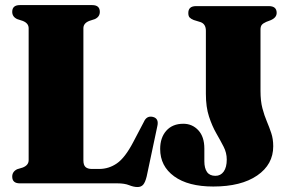

<svg xmlns="http://www.w3.org/2000/svg" viewBox="-20 -720 1139 754"><path d="M352.5 -645 331 -638Q307.5 -629 307.5 -609V-90.5Q307.5 -71.5 316 -64Q324.5 -56.5 340.5 -56.5H369.5Q407.5 -56.5 439.2 -78.5Q471 -100.5 503 -161.5L545 -241.5Q556 -266.5 580 -261Q605.5 -255 597.5 -223L556 -27Q550.5 -4.5 542.5 5Q534.5 14.5 520 14.5Q505 14.5 487 7.2Q469 0 441 0H58Q28 0 28 -26.5Q28 -46 47.5 -55.5L69 -62Q92.5 -71 92.5 -91V-609Q92.5 -629 69 -638L47.5 -645Q28 -654 28 -673.5Q28 -700 58 -700H342Q372 -700 372 -673.5Q372 -654 352.5 -645ZM1053 -145.5Q1053 -74 990 -30.8Q927 12.5 817.5 12.5Q719 12.5 664 -27.5Q609 -67.5 609 -135Q609 -179.5 633.2 -206.8Q657.5 -234 700 -234Q735 -234 758.8 -208.5Q782.5 -183 782.5 -136.5V-86.5Q782.5 -59.5 793 -44.5Q803.5 -29.5 826 -29.5Q846.5 -29.5 858.5 -46.2Q870.5 -63 870.5 -93.5Q870.5 -120 858 -144.2Q845.5 -168.5 829.2 -196.8Q813 -225 800.8 -262.2Q788.5 -299.5 788.5 -351.5V-599Q788.5 -625.5 768 -633L740.5 -641.5Q729.5 -646 724.5 -651.5Q719.5 -657 719.5 -669Q719.5 -696 750 -696H1035.5Q1066.5 -696 1066.5 -669.5Q1066.5 -650.5 1042.5 -640.5L1025.5 -634Q1013 -628.5 1008 -622.2Q1003 -616 1003 -604V-363.5Q1003 -323 1010.5 -294.8Q1018 -266.5 1027.8 -243.5Q1037.5 -220.5 1045.2 -197.5Q1053 -174.5 1053 -145.5Z"/></svg>

Font: Fraunces 144pt Soft Black
Style: Regular
Weight: 900
Version: Version 1.000;[b76b70a41]